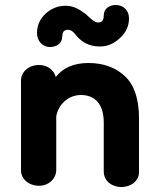

<svg xmlns="http://www.w3.org/2000/svg" viewBox="-20 -732 632 768"><path d="M379 -546C409 -546 436 -557 460 -580C484 -602 496 -628 496 -659C496 -690 474 -712 443 -712C418 -712 395 -698 395 -670C395 -658 392 -642 373 -642C358 -642 342 -658 325 -674C304 -690 278 -709 243 -709C213 -709 186 -699 163 -678C140 -657 128 -631 128 -600C128 -568 150 -544 179 -544C207 -544 229 -558 229 -587C229 -600 234 -613 251 -613C260 -613 271 -609 283 -592C303 -568 332 -546 379 -546ZM466 16C506 16 536 -10 536 -43V-259C536 -336 517 -392 480 -427C443 -462 394 -480 334 -480C275 -480 232 -461 203 -424C195 -452 171 -472 136 -472C93 -472 64 -443 64 -410V-51C64 -15 96 11 136 11C175 11 205 -17 205 -53V-267C213 -312 251 -352 304 -352C355 -352 395 -321 395 -242V-46C395 -10 425 16 466 16Z"/></svg>

Font: Dongle
Style: Bold
Weight: 700
Designer: Yanghee Ryu
Foundry: Yanghee Ryu
Version: Version 2.000